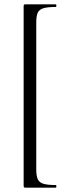

<svg xmlns="http://www.w3.org/2000/svg" viewBox="-20 -745 314 882"><path d="M88.6 106V-715Q88.6 -722 90.1 -723.5Q91.6 -725 97.6 -725Q121.6 -725 147.9 -725Q174.2 -725 197.6 -725Q221 -725 236 -725Q239 -725 239 -719Q239 -713 236 -713Q198 -713 178.9 -707Q159.8 -701 153.2 -686Q146.6 -671 146.6 -642V34Q146.6 62 153.2 77.5Q159.8 93 178.9 99Q197.9 105 236 105Q239 105 239 111Q239 117 236 117Q221 117 197.6 117Q174.2 117 147.9 117Q121.6 117 97.6 117Q91.6 117 90.1 115Q88.6 113 88.6 106Z"/></svg>

Font: Cormorant Light
Style: Regular
Weight: 300
Designer: Christian Thalmann (Catharsis Fonts)
Foundry: Catharsis Fonts
Version: Version 4.000